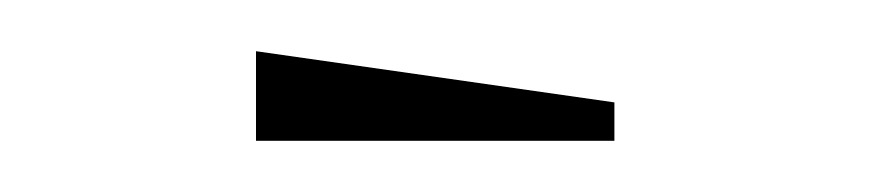

<svg xmlns="http://www.w3.org/2000/svg" viewBox="-20 -760 340 75"><path d="M220 -705H80V-740L220 -720Z"/></svg>

Font: Exetegue Light
Style: Regular
Weight: 300
Designer: Fábio Duarte Martins
Foundry: Fábio Duarte Martins
Version: Version 0.001